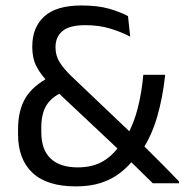

<svg xmlns="http://www.w3.org/2000/svg" viewBox="-20 -670 674 702"><path d="M538.5 0Q529.5 -9 514 -24Q498.5 -39 481.5 -56Q464.5 -73 449.5 -87.2Q434.5 -101.5 427 -109.5L416 -121L174 -348.5L162 -363Q129.5 -396 113.8 -426.2Q98 -456.5 98 -497V-500.5Q98 -570 142 -610Q186 -650 278 -650Q337.5 -650 379.2 -638Q421 -626 448 -611L456 -536Q424 -553 383 -565.5Q342 -578 292.5 -578Q234 -578 208.5 -556.5Q183 -535 183 -498V-495.5Q183 -467 197.8 -443Q212.5 -419 241.5 -391L466.5 -177L486 -155.5Q500.5 -142 515 -127.5Q529.5 -113 544.5 -98Q559.5 -83 574.8 -67.8Q590 -52.5 605 -37Q620 -21.5 634.5 -6.5V0ZM257.5 11.5Q152 11.5 99 -38Q46 -87.5 46 -179V-197.5Q46 -266 72.8 -311.2Q99.5 -356.5 164 -390L207.5 -332.5Q166.5 -313.5 148.8 -283.2Q131 -253 131 -204V-186.5Q131 -123 165 -90.5Q199 -58 264.5 -58Q319.5 -58 357.8 -81Q396 -104 423.5 -147L444.5 -174Q469.5 -219 483.8 -275Q498 -331 504 -396.5H584Q575 -313 554.8 -243.5Q534.5 -174 500 -121.5L478 -98.5Q452.5 -64 421 -39.2Q389.5 -14.5 349.5 -1.5Q309.5 11.5 257.5 11.5Z"/></svg>

Font: Anek Bangla
Style: Regular
Weight: 400
Designer: Sulekha Rajkumar (Bangla), Yesha Goshar (Latin)
Foundry: Ek Type
Version: Version 1.003